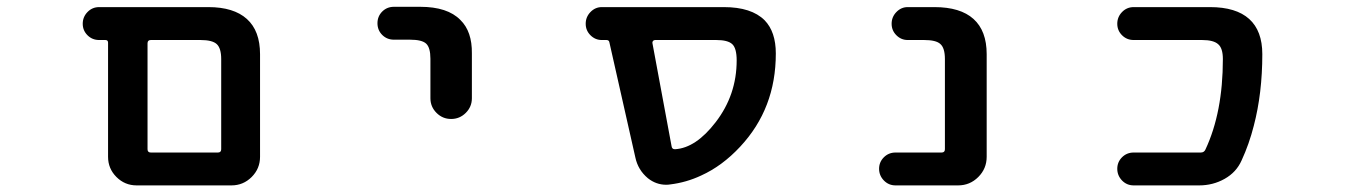

<svg xmlns="http://www.w3.org/2000/svg" viewBox="-20 -569 4040 570"><path d="M385.7 -18.6Q350.6 -18.6 325.7 -43.5Q300.8 -68.4 300.8 -103.5V-442.4Q300.8 -450.2 293 -450.2H274.4Q253.9 -450.2 239.7 -464.4Q225.6 -478.5 225.6 -498.5Q225.6 -518.6 239.7 -533.2Q253.9 -547.9 274.4 -547.9H598.6Q673.8 -547.9 712.9 -512.7Q752 -477.5 752 -408.2V-103.5Q752 -68.4 727.1 -43.5Q702.1 -18.6 667 -18.6ZM627 -116.2Q636.7 -116.2 636.7 -126V-393.6Q636.7 -425.8 623.5 -438Q610.4 -450.2 575.2 -450.2H427.7Q418 -450.2 418 -440.4V-126Q418 -116.2 427.7 -116.2Z M1257.8 -277.3V-394.5Q1257.8 -427.7 1245.1 -439.5Q1232.4 -451.2 1197.3 -451.2H1149.4Q1128.9 -451.2 1114.7 -465.3Q1100.6 -479.5 1100.6 -500Q1100.6 -520.5 1114.7 -534.7Q1128.9 -548.8 1149.4 -548.8H1227.5Q1308.6 -548.8 1346.7 -509.8Q1381.8 -475.6 1380.9 -410.2V-277.3Q1380.9 -252 1362.8 -233.9Q1344.7 -215.8 1319.3 -215.8Q1293.9 -215.8 1275.9 -233.9Q1257.8 -252 1257.8 -277.3Z M1969.7 -21.5Q1963.9 -20.5 1958 -20.5Q1927.7 -20.5 1903.3 -40Q1874 -64.5 1866.2 -101.6L1789.1 -443.4Q1788.1 -450.2 1780.3 -450.2H1766.6Q1747.1 -450.2 1732.9 -464.4Q1718.8 -478.5 1718.8 -498.5Q1718.8 -518.6 1732.9 -533.2Q1747.1 -547.9 1766.6 -547.9H2128.9Q2210.9 -547.9 2250 -508.8Q2283.2 -474.6 2283.2 -410.2Q2283.2 -328.1 2256.8 -259.3Q2230.5 -190.4 2177.2 -133.3Q2124 -76.2 2061.5 -47.9Q2017.6 -27.3 1969.7 -21.5ZM2104.5 -206.1Q2167 -287.1 2167 -389.6Q2167 -425.8 2153.8 -438Q2140.6 -450.2 2106.4 -450.2H1924.8Q1920.9 -450.2 1918.5 -447.3Q1916 -444.3 1917 -440.4L1973.6 -135.7Q1974.6 -126 1983.4 -126Q1984.4 -126 1984.4 -126Q2045.9 -129.9 2104.5 -206.1Z M2638.7 -18.6Q2618.2 -18.6 2604 -33.2Q2589.8 -47.9 2589.8 -67.9Q2589.8 -87.9 2604 -102.1Q2618.2 -116.2 2638.7 -116.2H2775.4Q2785.2 -116.2 2785.2 -126V-393.6Q2785.2 -426.8 2771.5 -438.5Q2758.8 -450.2 2723.6 -450.2H2674.8Q2655.3 -450.2 2641.1 -464.4Q2627 -478.5 2627 -498.5Q2627 -518.6 2641.1 -533.2Q2655.3 -547.9 2674.8 -547.9H2753.9Q2831.1 -547.9 2870.1 -512.7Q2909.2 -477.5 2909.2 -408.2V-103.5Q2909.2 -68.4 2884.3 -43.5Q2859.4 -18.6 2824.2 -18.6Z M3345.7 -18.6Q3325.2 -18.6 3311 -33.2Q3296.9 -47.9 3296.9 -67.9Q3296.9 -87.9 3311 -102.1Q3325.2 -116.2 3345.7 -116.2H3544.9Q3554.7 -116.2 3558.6 -125Q3610.4 -235.4 3610.4 -393.6Q3610.4 -425.8 3596.7 -437.5Q3583 -450.2 3548.8 -450.2H3345.7Q3325.2 -450.2 3311 -464.4Q3296.9 -478.5 3296.9 -498.5Q3296.9 -518.6 3311 -533.2Q3325.2 -547.9 3345.7 -547.9H3572.3Q3649.4 -547.9 3688.5 -512.7Q3727.5 -477.5 3727.5 -408.2Q3727.5 -292 3702.1 -195.3Q3688.5 -141.6 3666 -92.8Q3650.4 -57.6 3615.7 -38.1Q3581.1 -18.6 3540 -18.6Z"/></svg>

Font: Rounded-X Mgen+ 2m medium
Style: Regular
Weight: 500
Designer: [Source Han Sans]
Ryoko NISHIZUKA  (kana & ideographs); Paul D. Hunt (Latin, Greek & Cyrillic); Wenlong ZHANG  (bopomofo
Version: Version 1.059.20150602